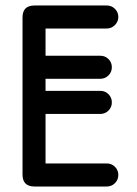

<svg xmlns="http://www.w3.org/2000/svg" viewBox="-20 -679 499 699"><path d="M368.8 -84Q386.2 -84 398.5 -71.8Q410.8 -59.5 410.8 -42Q410.8 -24.5 398.5 -12.2Q386.2 0 368.8 0H105.5Q62 0 62 -43.5V-615.5Q62 -659 105.5 -659H368.8Q386.2 -659 398.5 -646.8Q410.8 -634.5 410.8 -617.2Q410.8 -600.5 398.5 -587.9Q386.2 -575.2 368.8 -575.2H145.8V-84ZM345.5 -348.2Q362.8 -348.2 375 -336Q387.2 -323.8 387.2 -306.2Q387.2 -288.8 375 -276.5Q362.8 -264.2 345.5 -264.2H104Q86.5 -264.2 74.2 -276.5Q62 -288.8 62 -306.2Q62 -323.8 74.2 -336Q86.5 -348.2 104 -348.2ZM345.5 -476Q362.8 -476 375 -463.9Q387.2 -451.8 387.2 -434.2Q387.2 -416.8 375 -404.5Q362.8 -392.2 345.5 -392.2H104Q86.5 -392.2 74.2 -404.5Q62 -416.8 62 -434.2Q62 -451.8 74.2 -463.9Q86.5 -476 104 -476Z"/></svg>

Font: Libertine-Super Thin
Style: Regular
Weight: 100
Designer: Bastien Sozeau
Foundry: NBR — Bastien Sozeau
Version: Version 2.003;gftools[0.9.33]